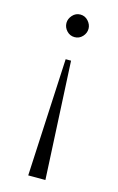

<svg xmlns="http://www.w3.org/2000/svg" viewBox="-106 -506 463 756"><g transform="rotate(15 125.0 -127.5)"><path d="M125 -368Q106 -368 93 -382Q80 -396 80 -414Q80 -431 93 -445.5Q106 -460 125 -460Q144 -460 157 -445.5Q170 -431 170 -414Q170 -396 157 -382Q144 -368 125 -368ZM90 205 114 -275H136L160 205Z"/></g></svg>

Font: Spectral ExtraLight
Style: Regular
Weight: 275
Designer: Jean-Baptiste Levee
Foundry: Production Type
Version: Version 2.001